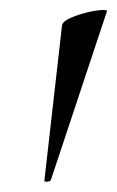

<svg xmlns="http://www.w3.org/2000/svg" viewBox="-20 -660 232 381"><path d="M68 -301 103 -609Q104 -617 118 -623.5Q132 -630 149.5 -634.5Q167 -639 180.5 -640Q194 -641 192 -637L81 -303Q80 -300 74 -299.5Q68 -299 68 -301Z"/></svg>

Font: Cormorant Light Medium
Style: Italic
Weight: 500
Italic angle: -10°
Version: Version 4.000